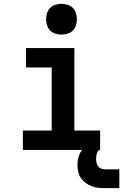

<svg xmlns="http://www.w3.org/2000/svg" viewBox="-20 -780 641 999"><path d="M99 0V-101H249V-429H115V-530H367V-101H501V0ZM300 -600Q284 -600 268 -605Q252 -610 241 -621Q230 -632 225 -648Q220 -664 220 -680Q220 -696 225 -712Q230 -728 241 -739Q252 -750 268 -755Q284 -760 300 -760Q316 -760 332 -755Q348 -750 359 -739Q370 -728 375 -712Q380 -696 380 -680Q380 -664 375 -648Q370 -632 359 -621Q348 -610 332 -605Q316 -600 300 -600ZM526 199Q508 199 490.5 197Q473 195 456.5 188.5Q440 182 425.5 171.5Q411 161 401 146.5Q391 132 387 114.5Q383 97 383 79Q383 56 390 32.5Q397 9 414 -7.5Q431 -24 454 -31Q477 -38 501 -38V0Q494 0 489.5 6.5Q485 13 483.5 20Q482 27 481 34Q480 41 480 48Q480 58 482.5 68Q485 78 491 86Q497 94 506.5 97.5Q516 101 526 101H601V199Z"/></svg>

Font: Iosevka Curly Slab Extended
Style: Bold
Weight: 700
Width: 7
Monospace: yes
Designer: Belleve Invis
Foundry: Belleve Invis
Version: Version 11.1.0; ttfautohint (v1.8.3)